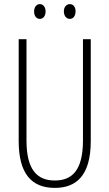

<svg xmlns="http://www.w3.org/2000/svg" viewBox="-20 -905 533 935"><path d="M146 -849C146 -828 157 -813 174 -813C190 -813 202 -827 202 -849C202 -871 190 -885 174 -885C157 -885 146 -869 146 -849ZM291 -850C291 -828 303 -813 320 -813C337 -813 348 -828 348 -850C348 -872 336 -885 320 -885C303 -885 291 -870 291 -850ZM422 -218V-714H384V-221C384 -73 329 -26 247 -26C160 -26 109 -79 109 -221V-714H71V-218C71 -60 133 10 247 10C348 10 422 -46 422 -218Z"/></svg>

Font: Noto Sans ExtraCondensed ExtraLight
Style: Regular
Weight: 200
Width: 2
Designer: Monotype Design Team
Foundry: Monotype Imaging Inc.
Version: Version 2.013